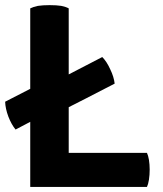

<svg xmlns="http://www.w3.org/2000/svg" viewBox="-30 -735 640 755"><path d="M547.9 0Q552.7 -9.8 555.7 -28.3Q558.6 -46.9 558.6 -68.4Q558.6 -87.9 555.7 -106.4Q552.7 -124 547.9 -133.8Q445.3 -133.8 240.2 -133.8Q240.2 -178.7 240.2 -313.5Q285.2 -335.9 420.9 -406.2Q418 -432.6 403.3 -462.9Q389.6 -493.2 372.1 -510.7Q328.1 -488.3 240.2 -442.4Q240.2 -506.8 240.2 -702.1Q229.5 -708 210.9 -711.9Q192.4 -714.8 165 -714.8Q138.7 -714.8 119.1 -711.9Q100.6 -708 88.9 -702.1Q88.9 -596.7 88.9 -385.7Q64.5 -373 -9.8 -335Q-8.8 -307.6 2.9 -276.4Q14.6 -246.1 31.2 -225.6Q50.8 -236.3 88.9 -255.9Q88.9 -192.4 88.9 0Q204.1 0 547.9 0Z"/></svg>

Font: cl
Style: Bold
Weight: 400
Designer: Mitja Miklavcic
Version: Version 7.504; 2011; Build 1021